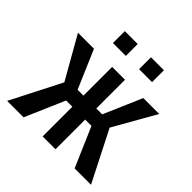

<svg xmlns="http://www.w3.org/2000/svg" viewBox="-182 -872 1032 1032"><g transform="rotate(45 333.5 -356.0)"><path d="M430.2 -225.6H382.3V0H284.7V-225.6H237.3L139.6 0H14.6L161.6 -288.1L24.9 -528.3H146.5L240.2 -310.1H284.7V-528.3H382.3V-310.1H427.2L521.5 -528.3H642.6L505.9 -288.1L652.3 0H527.8ZM494.1 -622.1H395.5V-712.4H494.1ZM294.9 -622.1H196.8V-712.4H294.9Z"/></g></svg>

Font: Franco
Style: Regular
Weight: 400
Designer: Google
Version: Version 1.200311; 2013